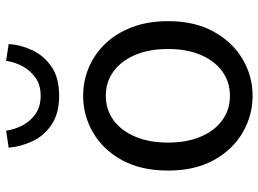

<svg xmlns="http://www.w3.org/2000/svg" viewBox="-132 -724 869 646"><g transform="rotate(-90 303.0 -401.5)"><path d="M303.1 13.4Q236.6 13.4 179 -20.3Q121.4 -54 86.5 -117.6Q51.6 -181.2 51.6 -271Q51.6 -361.9 86.5 -425.7Q121.4 -489.4 179 -523.1Q236.6 -556.8 303.1 -556.8Q352.9 -556.8 398.3 -537.7Q443.7 -518.6 478.8 -481.9Q513.8 -445.3 534 -392.1Q554.3 -338.9 554.3 -271Q554.3 -181.2 519.1 -117.6Q483.8 -54 426.7 -20.3Q369.7 13.4 303.1 13.4ZM303.1 -62.9Q350.2 -62.9 385.7 -88.9Q421.2 -114.9 441 -161.8Q460.7 -208.7 460.7 -271Q460.7 -333.8 441 -380.8Q421.2 -427.8 385.7 -454.2Q350.2 -480.5 303.1 -480.5Q256.1 -480.5 220.6 -454.2Q185.1 -427.8 165.4 -380.8Q145.8 -333.8 145.8 -271Q145.8 -208.7 165.4 -161.8Q185.1 -114.9 220.6 -88.9Q256.1 -62.9 303.1 -62.9ZM303.1 -637.5Q243.9 -637.5 206.3 -662.8Q168.8 -688 150.6 -726.8Q132.3 -765.7 128.5 -807.3L185.8 -816Q189.8 -787.1 203.7 -760.6Q217.7 -734.1 242.2 -716.9Q266.8 -699.7 303.1 -699.7Q339.5 -699.7 363.8 -716.9Q388.2 -734.1 402.5 -760.6Q416.7 -787.1 420.7 -816L477.4 -807.3Q474.6 -765.7 456 -726.8Q437.5 -688 400.4 -662.8Q363.4 -637.5 303.1 -637.5Z"/></g></svg>

Font: Noto Sans HK Thin
Style: Regular
Weight: 100
Designer: Ryoko NISHIZUKA 西塚涼子 (kana, bopomofo & ideographs); Paul D. Hunt (Latin, Greek & Cyrillic); Sandoll Communications 산돌커뮤니
Foundry: Adobe
Version: Version 2.004-H2;hotconv 1.0.118;makeotfexe 2.5.65603